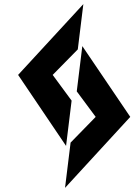

<svg xmlns="http://www.w3.org/2000/svg" viewBox="-20 -894 653 933"><path d="M613 -326 380 -670 353 -450 445 -326 323 -201 296 19ZM328 -405 236 -530 358 -654 385 -874 68 -530 301 -185Z"/></svg>

Font: Ny Stormning
Style: SvKr
Weight: 900
Designer: Robert Jablonski, Mew Too
Foundry: Cannot Into Space Fonts
Version: Version 0.90